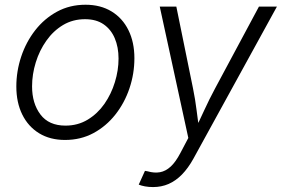

<svg xmlns="http://www.w3.org/2000/svg" viewBox="-20 -570 1171 798"><path d="M250.5 11.7Q188 11.7 142.6 -16.1Q97.2 -43.9 72.5 -94Q47.9 -144 47.9 -210.4Q47.9 -273.9 68.1 -334.7Q88.4 -395.5 126.2 -444.1Q164.1 -492.7 217 -521.5Q270 -550.3 335.4 -550.3Q397.9 -550.3 443.6 -522.5Q489.3 -494.6 513.9 -444.6Q538.6 -394.5 538.6 -328.1Q538.6 -263.7 518.1 -202.9Q497.6 -142.1 459.5 -93.8Q421.4 -45.4 368.4 -16.8Q315.4 11.7 250.5 11.7ZM252 -47.9Q303.7 -47.9 344.7 -72.8Q385.7 -97.7 414.1 -138.4Q442.4 -179.2 457.5 -228.5Q472.7 -277.8 472.7 -326.7Q472.7 -374 457 -410.9Q441.4 -447.8 410.6 -469Q379.9 -490.2 333.5 -490.2Q282.7 -490.2 242.2 -466.1Q201.7 -441.9 172.9 -401.1Q144 -360.4 128.7 -310.8Q113.3 -261.2 113.3 -210.9Q113.3 -140.1 148.2 -94Q183.1 -47.9 252 -47.9ZM556.6 197.3 582.5 140.1 593.8 142.1Q621.1 149.9 644.8 145.8Q668.5 141.6 689.5 122.3Q710.4 103 730 65.4L762.7 3.4L644 -542.5H712.9L782.2 -202.6Q791.5 -157.2 797.1 -111.8Q802.7 -66.4 809.6 -22.9H786.6Q808.1 -66.4 828.9 -111.8Q849.6 -157.2 874 -202.6L1056.2 -542.5H1130.9L783.7 89.8Q761.7 129.4 736.1 155.5Q710.4 181.6 680.7 194.6Q650.9 207.5 616.2 207.5Q598.1 207.5 582.5 204.6Q566.9 201.7 556.6 197.3Z"/></svg>

Font: Inter 16pt Light
Style: Italic
Weight: 300
Italic angle: -9.3988°
Version: Version 4.001;git-66647c0bb